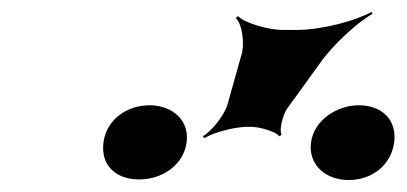

<svg xmlns="http://www.w3.org/2000/svg" viewBox="-20 -905 680 321"><path d="M383 -811 360 -729C354 -711 334 -686 319 -677L322 -674C335 -683 372 -693 394 -693H399C414 -693 442 -685 447 -677L451 -680C446 -687 453 -712 459 -722L514 -798C536 -830 578 -868 603 -882L601 -885C576 -871 520 -855 476 -855H452C428 -855 388 -867 378 -878L374 -875C385 -865 390 -831 383 -811ZM213 -605C251 -605 287 -629 292 -667C297 -704 268 -729 230 -729C192 -729 158 -705 153 -667C148 -628 174 -605 213 -605ZM563 -604C602 -604 634 -629 639 -667C644 -705 618 -729 580 -729C543 -729 505 -704 500 -667C495 -629 525 -604 563 -604Z"/></svg>

Font: Asimov
Style: EdgeWideIt
Weight: 500
Designer: Google
Version: Version 2.000980: 2014